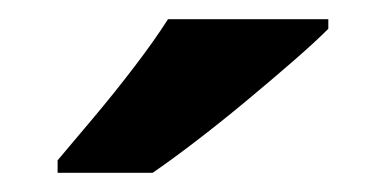

<svg xmlns="http://www.w3.org/2000/svg" viewBox="-20 -786 402 200"><path d="M322 -756Q308 -742 285 -722Q262 -702 235.5 -680Q209 -658 183.5 -638.5Q158 -619 139 -606H40V-619Q56 -638 77.5 -663.5Q99 -689 120 -716.5Q141 -744 155 -766H322Z"/></svg>

Font: Noto Naskh Arabic
Style: Regular
Weight: 400
Designer: Monotype Design Team, David Williams, Mohamad Dakak and Nizar Qandah
Foundry: Monotype Imaging Inc.
Version: Version 2.013